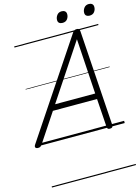

<svg xmlns="http://www.w3.org/2000/svg" viewBox="-249 -1176 1203 1656"><g transform="rotate(-15 352.5 -348.5)"><path d="M-27 14Q-43 14 -49 5Q-55 -4 -45 -20L522 -869Q530 -880 537.5 -885Q545 -890 560 -890Q573 -890 579 -884.5Q585 -879 586 -863L642 -14Q643 0 636.5 7Q630 14 615 14Q601 14 596 8.5Q591 3 590 -10L573 -262H179L11 -9Q1 5 -6 9.5Q-13 14 -27 14ZM212 -312H570L539 -805ZM457 -973Q439 -973 427.5 -981.5Q416 -990 416 -1009Q416 -1032 431 -1052Q446 -1072 474 -1072Q491 -1072 502.5 -1063Q514 -1054 514 -1035Q514 -1011 499.5 -992Q485 -973 457 -973ZM698 -973Q681 -973 669.5 -981.5Q658 -990 658 -1009Q658 -1032 673 -1052Q688 -1072 716 -1072Q733 -1072 744.5 -1063Q756 -1054 756 -1035Q756 -1011 741.5 -992Q727 -973 698 -973ZM0 365H750V375H0ZM0 -20H750V0H0ZM0 -505H750V-500H0ZM0 -885H750V-875H0Z"/></g></svg>

Font: Playwrite DK Loopet Guides
Style: Regular
Weight: 400
Designer: Veronika Burian, José Scaglione
Foundry: TypeTogether
Version: Version 1.003